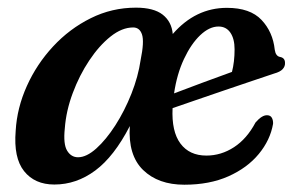

<svg xmlns="http://www.w3.org/2000/svg" viewBox="-20 -484 791 514"><path d="M711 -152.5Q703.5 -109 672.8 -71.8Q642 -34.5 591.5 -12Q541 10.5 473.5 10.5Q403.5 10.5 363 -29Q322.5 -68.5 327.5 -146.5Q285.5 -65 235 -27.5Q184.5 10 125.5 10Q73 10 44.5 -25.8Q16 -61.5 22 -134Q25.5 -195 51.8 -253.5Q78 -312 122 -359.5Q166 -407 222.8 -435.2Q279.5 -463.5 344 -463.5Q391.5 -463.5 415.5 -444.8Q439.5 -426 442.5 -393Q503.5 -463 587.5 -463Q649.5 -463 680 -430.8Q710.5 -398.5 715.5 -351Q718 -333.5 730 -331.5Q743 -329 743 -315.5Q743.5 -306.5 736.8 -299Q730 -291.5 713.5 -287Q691 -279.5 655.5 -267.5Q620 -255.5 580.2 -242Q540.5 -228.5 503.8 -215.8Q467 -203 442 -194.5Q439 -132 463 -99.8Q487 -67.5 532.5 -67.5Q572 -67.5 606.5 -90Q641 -112.5 664 -156Q681.5 -176.5 696 -175.5Q704.5 -175 708 -168.2Q711.5 -161.5 711 -152.5ZM565 -413Q540.5 -413 516 -389.8Q491.5 -366.5 472.5 -326Q453.5 -285.5 446 -234Q477.5 -246 521.8 -262.5Q566 -279 601 -291.5Q608 -318.5 608 -352Q608 -380 596.8 -396.5Q585.5 -413 565 -413ZM153.5 -140.5Q149 -98 159.8 -80.5Q170.5 -63 189 -63Q211.5 -63 237.8 -86.5Q264 -110 288.8 -148.5Q313.5 -187 331.8 -233Q350 -279 356.5 -323.5Q366.5 -372.5 360.2 -391.5Q354 -410.5 336.5 -410.5Q306.5 -410.5 276 -386.2Q245.5 -362 219 -322.2Q192.5 -282.5 174.8 -235Q157 -187.5 153.5 -140.5Z"/></svg>

Font: Fraunces 72pt S050 SemiBold
Style: Italic
Weight: 600
Italic angle: -16°
Version: Version 1.000; ttfautohint (v1.8.3)